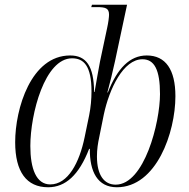

<svg xmlns="http://www.w3.org/2000/svg" viewBox="-20 -780 798 810"><path d="M183 10C256 10 313 -41 356 -152H359C358 -55 392 10 473 10C640 10 720 -221 720 -374C720 -486 679 -546 599 -546C528 -546 475 -492 435 -390H433C443 -427 456 -479 465 -521L516 -760H368L365 -750H389C426 -750 440 -745 440 -718C440 -708 437 -684 432 -662L402 -521C396 -488 385 -429 379 -392H377C376 -501 344 -546 276 -546C111 -546 44 -322 44 -180C44 -55 92 10 183 10ZM192 -2C133 -2 108 -68 108 -164C108 -300 169 -534 284 -534C333 -534 366 -503 366 -394C366 -363 363 -327 356 -293L337 -201C315 -94 267 -2 192 -2ZM468 -1C420 -1 389 -40 389 -120C389 -150 393 -175 399 -203L418 -297C441 -405 500 -530 581 -530C631 -530 655 -486 655 -383C655 -263 589 -1 468 -1Z"/></svg>

Font: Noto Serif Display SemiCondensed Light
Style: Italic
Weight: 300
Width: 4
Italic angle: -12°
Designer: Monotype Design Team
Foundry: Monotype Imaging Inc.
Version: Version 2.009